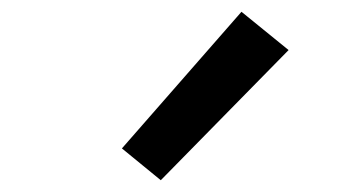

<svg xmlns="http://www.w3.org/2000/svg" viewBox="-20 -821 616 326"><path d="M253 -515 470 -736 390 -801 187 -569Z"/></svg>

Font: Iosevka Sparkle Medium
Style: Regular
Weight: 500
Designer: Belleve Invis
Foundry: Belleve Invis
Version: Version 4.5.0; ttfautohint (v1.8.3)